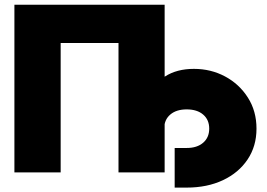

<svg xmlns="http://www.w3.org/2000/svg" viewBox="-20 -748 1159 833"><path d="M694.3 -727.5V0H494.1V-561.5H243.2V0H42.5V-727.5ZM737.8 65.9V-106H790Q835 -106 861.3 -128.7Q887.7 -151.4 887.7 -189.9Q887.7 -228.5 861.3 -251Q835 -273.4 790 -273.4Q745.1 -273.4 718.8 -251Q692.4 -228.5 692.4 -189.9H592.8Q592.8 -266.1 618.9 -324.7Q645 -383.3 696 -416.3Q747.1 -449.2 821.3 -449.2Q895 -449.2 956.5 -416.3Q1018.1 -383.3 1055.4 -324.7Q1092.8 -266.1 1092.8 -189.9Q1092.8 -113.8 1054.2 -56.2Q1015.6 1.5 947.3 33.7Q878.9 65.9 790 65.9Z"/></svg>

Font: Inter 24pt Black
Style: Regular
Weight: 900
Designer: Rasmus Andersson
Foundry: rsms
Version: Version 4.001;git-66647c0bb